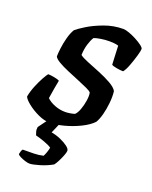

<svg xmlns="http://www.w3.org/2000/svg" viewBox="-133 -574 670 847"><g transform="rotate(20 202.0 -150.0)"><path d="M132 0Q107 0 78 -13.5Q49 -27 26.5 -45Q4 -63 0 -75Q5 -101 15.5 -126.5Q26 -152 37 -172Q48 -192 54 -199Q66 -199 84 -195.5Q102 -192 108 -188Q105 -173 101 -150.5Q97 -128 93 -101Q107 -87 131 -77.5Q155 -68 181 -68Q191 -68 203.5 -70Q216 -72 225 -75Q235 -84 242.5 -104.5Q250 -125 253.5 -148Q257 -171 254 -185Q251 -191 232.5 -199.5Q214 -208 187.5 -219Q161 -230 133.5 -241.5Q106 -253 86.5 -264.5Q67 -276 63 -286Q63 -299 66 -324Q69 -349 76 -375.5Q83 -402 94 -420Q105 -430 135.5 -449Q166 -468 209 -484Q252 -500 298 -500Q308 -500 325 -494Q342 -488 360 -478.5Q378 -469 390.5 -459.5Q403 -450 403 -444Q403 -435 396 -411Q389 -387 379.5 -361.5Q370 -336 360 -324Q346 -324 327.5 -327.5Q309 -331 305 -335Q304 -355 303 -377.5Q302 -400 301 -423Q291 -426 279.5 -427Q268 -428 259 -428Q238 -428 217 -424.5Q196 -421 187 -417Q178 -403 171 -380Q164 -357 163 -329Q174 -320 201.5 -309Q229 -298 261 -285Q293 -272 318.5 -257.5Q344 -243 352 -228Q355 -203 352 -173Q349 -143 342 -116.5Q335 -90 325 -74Q306 -54 271.5 -37Q237 -20 199 -10Q161 0 132 0ZM111 200Q103 200 90 196Q77 192 66 186.5Q55 181 53 176Q56 166 56.5 162.5Q57 159 62 152Q91 152 114 151.5Q137 151 158 146Q163 137 167 125Q171 113 173 103Q163 95 138 86Q113 77 96 73Q94 68 91 58Q88 48 90 36Q101 21 117.5 -1.5Q134 -24 146 -37H188L156 37Q179 41 200.5 50.5Q222 60 235.5 70.5Q249 81 249 90Q249 97 243 112.5Q237 128 229 143.5Q221 159 215 166Q189 181 157 190.5Q125 200 111 200Z"/></g></svg>

Font: Texturina SemiBold
Style: Italic
Weight: 600
Italic angle: -11°
Designer: Guillermo Torres Carreño
Foundry: Omnibus-Type
Version: Version 1.002; ttfautohint (v1.8.3)